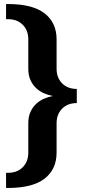

<svg xmlns="http://www.w3.org/2000/svg" viewBox="-20 -775 420 950"><path d="M240 -300Q221 -304 200 -312.5Q179 -321 161 -337Q143 -353 131.5 -377Q120 -401 120 -435V-580Q120 -625 92.5 -652.5Q65 -680 20 -680H10V-755H20Q141 -755 200.5 -709Q260 -663 260 -580V-435Q260 -390 287.5 -362.5Q315 -335 360 -335V-265Q315 -265 287.5 -237.5Q260 -210 260 -165V-20Q260 63 200.5 109Q141 155 20 155H10V80H20Q65 80 92.5 52.5Q120 25 120 -20V-165Q120 -199 131.5 -223Q143 -247 161 -263Q179 -279 200 -287.5Q221 -296 240 -300Z"/></svg>

Font: Prosto One
Style: Regular
Weight: 400
Designer: Pavel Emelyanov and Jovanny lemonad
Foundry: Pavel Emelyanov and Jovanny Lemonad
Version: Version 1.001